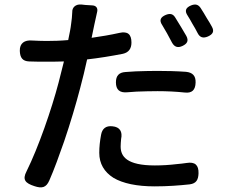

<svg xmlns="http://www.w3.org/2000/svg" viewBox="-20 -795 1020 853"><path d="M583 -478C567 -477 552 -476 537 -475C508 -473 495 -458 495 -429C495 -396 512 -382 545 -385C559 -386 573 -387 587 -388C617 -389 649 -390 680 -390C721 -390 762 -388 800 -384C833 -380 848 -395 849 -428C850 -458 836 -473 806 -476C763 -479 720 -480 678 -480C647 -480 614 -479 583 -478ZM766 -66C733 -62 700 -60 668 -60C543 -60 516 -100 516 -144C516 -154 517 -165 518 -177C525 -210 513 -231 479 -234C451 -237 434 -224 429 -196C424 -169 421 -143 421 -116C421 -68 443 -31 484 -5C526 20 588 33 667 33C725 33 777 29 823 24C852 20 861 4 862 -25C863 -62 846 -77 809 -71C795 -69 780 -67 766 -66ZM785 -674C776 -689 767 -704 758 -718C748 -734 735 -736 717 -729C693 -719 686 -705 701 -683C708 -671 715 -659 722 -647C730 -633 737 -619 744 -606C755 -586 770 -581 791 -591C812 -601 819 -614 808 -635C801 -647 793 -660 785 -674ZM899 -714C890 -730 880 -746 871 -760C860 -776 847 -778 829 -771C805 -761 799 -747 814 -725C821 -714 828 -702 835 -689C843 -676 851 -662 858 -648C868 -628 883 -624 904 -633C926 -643 933 -656 921 -677C915 -689 907 -701 899 -714ZM265 -167C293 -249 318 -334 336 -403C347 -444 358 -489 367 -531C420 -537 475 -546 526 -556C552 -562 564 -579 564 -606C564 -643 547 -657 511 -649C471 -640 429 -633 387 -627L399 -685C402 -699 407 -723 412 -744C415 -759 407 -770 391 -771L359 -773L341 -775C316 -777 300 -762 301 -741C300 -724 299 -706 296 -689C294 -670 289 -646 283 -617C250 -614 217 -613 186 -613C165 -613 145 -614 123 -615C89 -618 67 -603 68 -569C69 -539 80 -523 110 -522C133 -521 157 -521 185 -521C210 -521 236 -521 264 -522L240 -427C209 -309 151 -141 98 -34C78 4 93 19 133 32C166 43 185 39 199 7C221 -43 243 -104 265 -167Z"/></svg>

Font: GenSenRounded2 TW M
Style: Regular
Weight: 500
Version: Version 2.100;PS 2.1;hotconv 16.6.51;makeotf.lib2.5.65220 DE